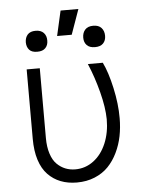

<svg xmlns="http://www.w3.org/2000/svg" viewBox="-56 -856 697 911"><g transform="rotate(-5 292.0 -400.0)"><path d="M82.4 -545.5H144.9V-213.1Q144.9 -170.5 155.4 -138.3Q165.8 -106.2 184.1 -88.2Q202.4 -70.3 224.3 -61.6Q246.1 -52.9 271.3 -52.9Q319.6 -52.9 358.3 -81.9Q397 -110.8 418.7 -162.1Q440.3 -213.4 440.3 -277Q439.6 -333.1 420.6 -406.8Q401.6 -480.5 373.9 -545.5H445Q468 -498.9 485.1 -421.5Q502.1 -344.1 501.8 -277Q501.8 -232.2 493.6 -191.2Q485.4 -150.2 467.5 -113.3Q449.6 -76.3 423.5 -49.2Q397.4 -22 358.8 -6Q320.3 9.9 273.8 9.9Q230.8 9.9 196.4 -3.6Q161.9 -17 136 -43.9Q110.1 -70.7 96.2 -114Q82.4 -157.3 82.4 -214.5ZM240.1 -690.7 267 -809.7H351.9L309.7 -690.7ZM362.9 -671.9Q362.9 -695.3 376.1 -709.9Q389.2 -724.4 414.8 -724.4Q440.7 -724.4 453.8 -709.9Q467 -695.3 467 -671.9Q467 -649.5 453.8 -636Q440.7 -622.5 414.8 -622.5Q389.2 -622.5 376.1 -636Q362.9 -649.5 362.9 -671.9ZM89.5 -673.7Q89.8 -696.4 102.3 -710.4Q114.7 -724.4 140.3 -724.4Q165.8 -724.4 179 -710.2Q192.1 -696 191.8 -673.7Q192.1 -651.6 179 -638Q165.8 -624.3 140.3 -624.6Q114.3 -624.3 102.1 -637.8Q89.8 -651.3 89.5 -673.7Z"/></g></svg>

Font: Inter Light BETA
Style: Regular
Weight: 300
Designer: Rasmus Andersson
Foundry: rsms
Version: Version 3.011;git-f93a4a705